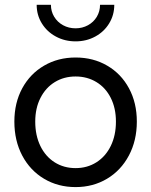

<svg xmlns="http://www.w3.org/2000/svg" viewBox="-20 -762 622 790"><path d="M39.1 -261.7Q39.1 -338.9 71.5 -398.7Q104 -458.5 161.4 -491.9Q218.8 -525.4 291 -525.4Q363.8 -525.4 421.1 -491.9Q478.5 -458.5 510.7 -398.7Q543 -338.9 543 -261.7Q543 -183.6 510.3 -122.1Q477.5 -60.5 420.2 -26.4Q362.8 7.8 291 7.8Q218.8 7.8 161.4 -26.4Q104 -60.5 71.5 -121.8Q39.1 -183.1 39.1 -261.7ZM457 -261.7Q457 -316.9 435.8 -359.1Q414.6 -401.4 376.7 -424.3Q338.9 -447.3 291 -447.3Q243.2 -447.3 205.6 -424.3Q168 -401.4 146.5 -359.1Q125 -316.9 125 -261.7Q125 -205.1 146 -161.6Q167 -118.2 204.8 -94.2Q242.7 -70.3 291 -70.3Q338.9 -70.3 376.7 -94.2Q414.6 -118.2 435.8 -161.6Q457 -205.1 457 -261.7ZM130.9 -742.2H189.5Q189.5 -715.3 202.9 -693.1Q216.3 -670.9 239.5 -658.2Q262.7 -645.5 291 -645.5Q318.8 -645.5 342 -658.2Q365.2 -670.9 378.4 -693.1Q391.6 -715.3 391.6 -742.2H450.2Q450.2 -700.2 429.2 -665.8Q408.2 -631.3 371.8 -611.6Q335.4 -591.8 291 -591.8Q246.6 -591.8 210 -611.6Q173.3 -631.3 152.1 -665.8Q130.9 -700.2 130.9 -742.2Z"/></svg>

Font: Reddit Sans Fudge
Style: Regular
Weight: 400
Designer: Stephen Hutchings
Foundry: Reddit
Version: Version 1.011